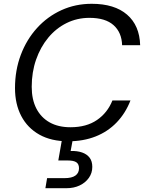

<svg xmlns="http://www.w3.org/2000/svg" viewBox="-20 -732 762 1011"><path d="M339 12Q250 12 187.5 -23Q125 -58 92 -121Q59 -184 59 -268Q59 -362 89.5 -443Q120 -524 175 -584.5Q230 -645 303.5 -678.5Q377 -712 463 -712Q583 -712 649 -655Q715 -598 718 -494H623Q621 -561 578 -599.5Q535 -638 451 -638Q386 -638 330.5 -610.5Q275 -583 234 -533.5Q193 -484 170 -418Q147 -352 147 -275Q147 -208 171.5 -160.5Q196 -113 241.5 -87.5Q287 -62 351 -62Q435 -62 490.5 -100Q546 -138 572 -203H667Q641 -136 594.5 -87.5Q548 -39 483.5 -13.5Q419 12 339 12ZM219 259 228 206H320Q358 206 377 192.5Q396 179 396 154Q396 132 382 122.5Q368 113 337 113H287L308 -7H365L352 63Q387 62 412.5 71Q438 80 452 98.5Q466 117 466 147Q466 179 448 204.5Q430 230 399.5 244.5Q369 259 330 259Z"/></svg>

Font: DM Sans 24pt
Style: Italic
Weight: 400
Italic angle: -10°
Designer: Colophon Foundry, Jonny Pinhorn
Foundry: Colophon Foundry
Version: Version 4.004;gftools[0.9.30]